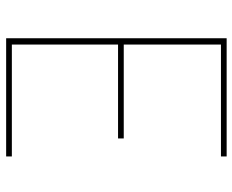

<svg xmlns="http://www.w3.org/2000/svg" viewBox="-88 -688 775 640"><g transform="rotate(90 300.0 -367.5)"><path d="M107 0V-735H501V-716H128V-392H441V-373H128V-19H501V0Z"/></g></svg>

Font: Zed Sans Thin Extended
Style: Regular
Weight: 100
Width: 7
Designer: Belleve Invis
Foundry: Belleve Invis
Version: Version 1.0.0; ttfautohint (v1.8.4)